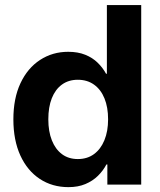

<svg xmlns="http://www.w3.org/2000/svg" viewBox="-20 -748 649 778"><path d="M257.3 10.3Q191.9 10.3 141.4 -22.9Q90.8 -56.2 62.5 -117.9Q34.2 -179.7 34.2 -264.2Q34.2 -349.6 63 -410.9Q91.8 -472.2 142.3 -505.1Q192.9 -538.1 256.3 -538.1Q295.9 -538.1 325.4 -526.1Q355 -514.2 375.7 -493.9Q396.5 -473.6 409.7 -449.2H413.1V-727.5H552.2V0H415V-81.5H411.1Q397.9 -56.2 376.7 -35.4Q355.5 -14.6 325.9 -2.2Q296.4 10.3 257.3 10.3ZM295.4 -103.5Q333.5 -103.5 360.8 -123.5Q388.2 -143.6 403.1 -179.9Q418 -216.3 418 -264.6Q418 -313.5 403.3 -349.4Q388.7 -385.3 361.1 -405Q333.5 -424.8 295.4 -424.8Q257.8 -424.8 231 -405.3Q204.1 -385.7 189.9 -349.9Q175.8 -314 175.8 -264.6Q175.8 -215.3 190.2 -179.2Q204.6 -143.1 231.2 -123.3Q257.8 -103.5 295.4 -103.5Z"/></svg>

Font: Inter Cardless Tabular Bold
Style: Bold
Weight: 700
Designer: Rasmus Andersson
Foundry: rsms
Version: Version 4.000;git-4fc901f